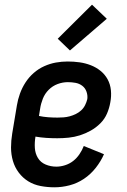

<svg xmlns="http://www.w3.org/2000/svg" viewBox="-20 -790 540 818"><path d="M212 8Q182 8 153 2.5Q124 -3 100.5 -17.5Q77 -32 60 -54.5Q43 -77 35 -104.5Q27 -132 27 -161.5Q27 -191 32 -221L52 -341Q56 -366 65 -391Q74 -416 88.5 -438.5Q103 -461 123.5 -479Q144 -497 168.5 -508Q193 -519 218 -523.5Q243 -528 268 -528Q294 -528 319 -524.5Q344 -521 367 -512Q390 -503 408.5 -488Q427 -473 438.5 -452Q450 -431 452.5 -405.5Q455 -380 450 -354Q446 -330 436 -306.5Q426 -283 407.5 -264.5Q389 -246 366.5 -233.5Q344 -221 320.5 -213.5Q297 -206 272.5 -203.5Q248 -201 224 -201Q201 -201 177.5 -202.5Q154 -204 131 -208V-207Q127 -183 128.5 -159.5Q130 -136 141.5 -117Q153 -98 174.5 -89Q196 -80 220 -80Q238 -80 257 -86Q276 -92 291.5 -104Q307 -116 318.5 -133Q330 -150 337 -168L423 -133Q410 -103 388 -75Q366 -47 337.5 -28Q309 -9 276.5 -0.5Q244 8 212 8ZM225 -289Q238 -289 251 -290Q264 -291 277 -294.5Q290 -298 302.5 -304Q315 -310 325.5 -319.5Q336 -329 342.5 -342Q349 -355 352 -368Q354 -384 348.5 -399.5Q343 -415 330.5 -424.5Q318 -434 302 -437Q286 -440 269 -440Q247 -440 225.5 -432Q204 -424 187.5 -407.5Q171 -391 162.5 -369.5Q154 -348 151 -327L146 -296Q165 -292 185 -290.5Q205 -289 225 -289ZM278 -575 226 -625 372 -770 435 -710Z"/></svg>

Font: Iosevka Term Curly Semibold
Style: Italic
Weight: 600
Italic angle: -9°
Designer: Belleve Invis
Foundry: Belleve Invis
Version: Version 32.3.0